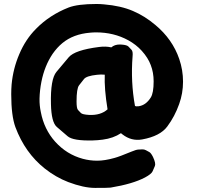

<svg xmlns="http://www.w3.org/2000/svg" viewBox="-20 -835 971 944"><path d="M643.6 -314.5Q622.1 -432.1 631.8 -557.6Q634.3 -582 626.7 -590.1Q619.1 -598.1 611.6 -606Q604 -613.8 579.1 -615.7Q574.2 -616.2 568.8 -616.2Q543.5 -616.2 527.3 -602.1Q499.5 -608.4 466.8 -604Q347.7 -588.9 317.6 -553.2Q287.6 -517.6 257.6 -481.7Q227.5 -445.8 230.5 -323.7Q232.4 -233.9 259.3 -210.9Q286.1 -188 312.7 -165Q339.4 -142.1 436 -144.5Q459 -145 484.9 -148.4Q537.6 -155.3 574.7 -180.2Q578.6 -177.2 582 -174.3Q626 -140.1 678.7 -149.4Q767.6 -165.5 802.7 -213.4Q839.4 -262.7 860.8 -323.2Q879.9 -376 879.9 -433.6Q879.9 -490.7 861.3 -544.9Q828.1 -642.1 743.7 -712.4Q691.9 -756.3 633.3 -781.2Q574.2 -806.6 491.7 -813.5Q473.6 -815.4 454.6 -815.4Q361.8 -815.4 316.9 -797.9Q223.6 -761.2 157.2 -693.4Q105.5 -641.6 74.7 -568.4Q44.4 -497.6 37.1 -419.9Q35.2 -396 35.2 -371.6Q35.2 -266.1 55.7 -210Q103 -83.5 200.2 -6.3Q254.4 36.6 315.4 60.1Q391.6 88.9 447.3 88.9Q514.2 88.9 523.9 87.4Q632.8 69.3 692.9 37.6Q724.6 20.5 730.2 7.3Q735.8 -5.9 741.5 -18.8Q747.1 -31.7 732.4 -63Q722.7 -82.5 714.4 -87.2Q706.1 -91.8 697.5 -96.4Q689 -101.1 679.2 -100.6Q669.4 -100.1 659.4 -99.6Q649.4 -99.1 627 -89.8Q566.9 -64.9 543.5 -58.6Q495.1 -44.9 457.5 -44.9Q421.9 -44.9 387.2 -54.2Q307.6 -75.7 251 -138.7Q196.8 -199.2 180.7 -284.2Q173.8 -315.9 174.3 -349.6Q175.3 -391.1 183.6 -433.1Q199.2 -511.7 238.8 -570.3Q260.7 -601.6 286.6 -623Q340.3 -667.5 422.9 -674.3Q437.5 -675.8 452.6 -675.8Q539.6 -675.8 610.4 -637.2Q648.9 -616.2 677.2 -585Q708 -550.8 721.2 -515.1Q735.4 -478.5 735.4 -435.1Q735.4 -377.9 721.2 -355.5Q697.3 -317.4 661.1 -312.5Q647.9 -311 643.6 -314.5ZM457 -467.3Q476.6 -469.7 495.1 -467.8Q492.2 -398.4 508.8 -297.4Q475.1 -267.1 417.5 -270Q384.8 -272 377.7 -279.5Q370.6 -287.1 363.5 -294.4Q356.4 -301.8 356.4 -335.9Q356.4 -399.9 368.7 -415.5Q380.9 -431.2 393.1 -446.5Q405.3 -461.9 457 -467.3Z"/></svg>

Font: Comic Relief
Style: Bold
Weight: 700
Designer: Jeff Davis
Foundry: Loudifier
Version: Version 1.200; ttfautohint (v1.8.4.7-5d5b)